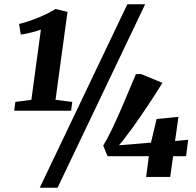

<svg xmlns="http://www.w3.org/2000/svg" viewBox="-20 -835 926 906"><path d="M52.5 -354 128 -364 173 -695.5Q161.5 -691 144.5 -686.2Q127.5 -681.5 109.5 -677.5Q91.5 -673.5 78 -672L70 -722Q90 -726.5 114 -734.5Q138 -742.5 162.2 -752.5Q186.5 -762.5 207.2 -773Q228 -783.5 241.5 -792.5L298.5 -779L242 -364L321 -354L315.5 -312.5H47ZM581 -815H665L251.5 51H167.5ZM669.5 0 682.5 -98H487.5L467 -148Q486.5 -179.5 508.2 -225Q530 -270.5 551.2 -319.8Q572.5 -369 590.8 -412.8Q609 -456.5 621.5 -485.5H646L746.5 -444Q732 -420.5 714 -392.2Q696 -364 676.2 -334.8Q656.5 -305.5 638 -278.5Q619.5 -251.5 604 -230Q588.5 -208.5 578.5 -196.5Q572 -187 561.5 -173.5Q551 -160 541 -149.5L692.5 -162L719 -273.5L822 -283.5L806 -169.5L868 -175.5L858 -98H797L783 0Z"/></svg>

Font: Merriweather 48pt Black
Style: Italic
Weight: 900
Italic angle: -7.8°
Version: Version 2.101